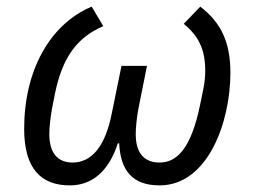

<svg xmlns="http://www.w3.org/2000/svg" viewBox="-20 -548 769 580"><path d="M424 -349H347L318 -207C298 -104 256 -57 199 -57C155 -57 129 -85 129 -143C129 -160 132 -193 137 -219L146 -265C168 -373 212 -435 292 -469L257 -528C129 -474 53 -333 53 -159C53 -37 105 12 191 12C257 12 308 -29 336 -115H340C344 -33 380 12 462 12C608 12 676 -179 676 -328C676 -422 647 -480 585 -528L535 -476C579 -440 600 -400 600 -334C600 -318 598 -296 594 -278L585 -234C557 -95 512 -57 462 -57C416 -57 390 -85 390 -143C390 -160 393 -193 398 -219Z"/></svg>

Font: LVC Sans
Style: Italic
Weight: 400
Italic angle: -11.31°
Designer: Mike Abbink, Paul van der Laan, Pieter van Rosmalen
Foundry: Bold Monday
Version: Version 3.0